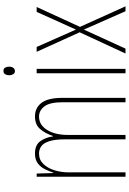

<svg xmlns="http://www.w3.org/2000/svg" viewBox="167 -932 764 1139"><g transform="rotate(-90 549.5 -362.0)"><path d="M429 -537Q480 -537 509.5 -498Q539 -459 539 -374V0H513V-372Q513 -449 488.5 -481Q464 -513 428 -513Q379 -513 349 -465.5Q319 -418 319 -341V0H293V-355Q293 -417 282 -451.5Q271 -486 252 -499.5Q233 -513 209 -513Q171 -513 146 -486.5Q121 -460 109 -420Q97 -380 97 -337V0H71V-527H90L93 -428H95Q103 -451 115 -476.5Q127 -502 149.5 -519.5Q172 -537 209 -537Q260 -537 282.5 -504.5Q305 -472 310 -431H313Q328 -476 354 -506.5Q380 -537 429 -537Z M699 -724Q713 -724 718.5 -713.5Q724 -703 724 -691Q724 -675 717 -665.5Q710 -656 698 -656Q685 -656 679 -666.5Q673 -677 673 -690Q673 -702 678.5 -713Q684 -724 699 -724ZM711 -527V0H685V-527Z M928 -272 812 -527H841L944 -294L1049 -527H1078L960 -270L1082 0H1053L944 -247L831 0H802Z"/></g></svg>

Font: Noto Sans ExtraCondensed Thin
Style: Regular
Weight: 100
Width: 2
Designer: Monotype Design Team
Foundry: Monotype Imaging Inc.
Version: Version 2.013; ttfautohint (v1.8.4.7-5d5b)